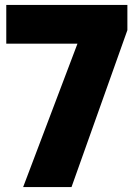

<svg xmlns="http://www.w3.org/2000/svg" viewBox="-20 -760 566 780"><path d="M74 0 315.5 -637.5 379.5 -582.5H5.5V-740H497.5V-637.5L270.5 0Z"/></svg>

Font: Encode Sans SC Condensed Thin ExtraBold
Style: Regular
Weight: 800
Version: Version 3.002